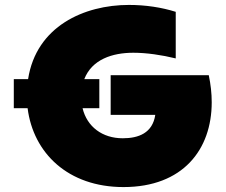

<svg xmlns="http://www.w3.org/2000/svg" viewBox="-20 -743 915 779"><path d="M481 16C722 16 839 -136 839 -328C839 -364 835 -400 827 -438H429V-277H610C599 -203 542 -182 478 -182C395 -182 333 -229 315 -304H383V-422H322C353 -502 436 -529 521 -529C574 -529 636 -520 693 -506V-695C636 -713 571 -723 503 -723C321 -723 127 -636 94 -422H36V-304H92C115 -122 256 16 481 16Z"/></svg>

Font: Chess Sans Black
Style: Regular
Weight: 900
Designer: Wolf Bōese
Foundry: Wolf Bōese
Version: Version 7.223;Glyphs 3.3 (3306)